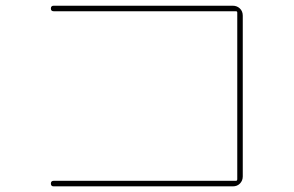

<svg xmlns="http://www.w3.org/2000/svg" viewBox="-20 -700 1040 680"><path d="M815.4 -59.6Q820.3 -59.6 820.3 -65.4V-655.3Q820.3 -660.2 815.4 -660.2H169.9Q160.2 -660.2 160.2 -669.9Q160.2 -679.7 169.9 -679.7H804.7Q819.3 -679.7 829.6 -669.9Q839.8 -660.2 839.8 -644.5V-75.2Q839.8 -60.5 830.1 -50.3Q820.3 -40 804.7 -40H169.9Q160.2 -40 160.2 -49.8Q160.2 -59.6 169.9 -59.6Z"/></svg>

Font: Rounded Mgen+ 1mn thin
Style: Regular
Weight: 100
Designer: [Source Han Sans]
Ryoko NISHIZUKA  (kana & ideographs); Paul D. Hunt (Latin, Greek & Cyrillic); Wenlong ZHANG  (bopomofo
Version: Version 1.059.20150602